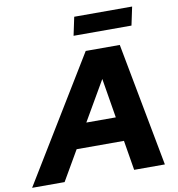

<svg xmlns="http://www.w3.org/2000/svg" viewBox="-158 -985 991 1071"><g transform="rotate(-10 337.5 -449.5)"><path d="M-63 0 364 -700H557L689 0H515L487 -169H219L121 0ZM298 -306H465L428 -530ZM662 -899 640 -795H312L334 -899Z"/></g></svg>

Font: Red Hat Display Black
Style: Italic
Weight: 900
Italic angle: -12°
Designer: Pentagram / MCKL
Foundry: Pentagram / MCKL
Version: Version 1.003; Red Hat Display Black Italic